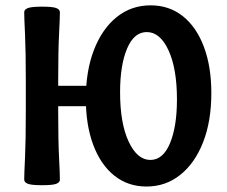

<svg xmlns="http://www.w3.org/2000/svg" viewBox="-20 -679 843 712"><path d="M202.1 -12.7Q202.1 -2.9 189.2 2.4Q176.3 7.8 135.7 7.8Q96.2 7.8 83 2.4Q69.8 -2.9 69.8 -12.7Q69.8 -33.2 72.8 -94.7Q75.7 -156.2 75.7 -267.6V-378.9Q75.7 -490.2 72.8 -551.8Q69.8 -613.3 69.8 -633.8Q69.8 -643.6 83 -648.9Q96.2 -654.3 135.7 -654.3Q176.3 -654.3 189.2 -648.9Q202.1 -643.6 202.1 -633.8Q202.1 -613.3 199 -551.8Q195.8 -490.2 195.8 -378.9V-267.6Q195.8 -156.2 199 -94.7Q202.1 -33.2 202.1 -12.7ZM381.8 -285.2H103.5V-360.8H381.8ZM523.4 12.7Q454.6 12.7 404.1 -27.6Q353.5 -67.9 325.9 -141.4Q298.3 -214.8 298.3 -313Q298.3 -416.5 328.6 -494.4Q358.9 -572.3 412.8 -615.7Q466.8 -659.2 538.6 -659.2Q607.9 -659.2 658.4 -618.7Q709 -578.1 736.3 -504.9Q763.7 -431.6 763.7 -334Q763.7 -229.5 733.2 -151.6Q702.6 -73.7 648.4 -30.5Q594.2 12.7 523.4 12.7ZM537.6 -85.9Q584.5 -85.9 610.4 -147.7Q636.2 -209.5 636.2 -310.1Q636.2 -424.3 605 -492.2Q573.7 -560.1 524.4 -560.1Q477.1 -560.1 451.2 -498.8Q425.3 -437.5 425.3 -336.9Q425.3 -222.2 457 -154.1Q488.8 -85.9 537.6 -85.9Z"/></svg>

Font: ALMAS
Style: Bold
Weight: 700
Designer: ALMAS Font/ by Husham Jawad Kadhim, derived from the Bainsely font by/ Paul James MIller
Foundry: High-Logic / Made with FontCreator
Version: Version 1.411;September 19, 2021;FontCreator 14.0.0.2814 32-